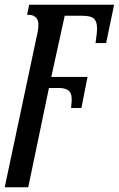

<svg xmlns="http://www.w3.org/2000/svg" viewBox="-22 -556 505 816"><path d="M138 -420Q146 -461 134.5 -477Q123 -493 100 -493H93L102 -536H463L429 -373H384L389 -411Q393 -447 386 -463.5Q379 -480 363.5 -484.5Q348 -489 328 -489H253L196 -229H350L324 -97H280L282 -118Q286 -154 272.5 -168Q259 -182 230 -182H186L98 240H-2Z"/></svg>

Font: Noto Serif ExtraCondensed Medium
Style: Italic
Weight: 500
Width: 2
Italic angle: -12°
Designer: Monotype Design Team
Foundry: Monotype Imaging Inc.
Version: Version 2.013; ttfautohint (v1.8.4.7-5d5b)